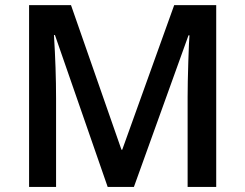

<svg xmlns="http://www.w3.org/2000/svg" viewBox="-20 -734 963 754"><path d="M402.8 0 195.8 -596.2H191.9Q200.2 -463.4 200.2 -347.2V0H94.2V-713.9H258.8L457 -146H460L664.1 -713.9H829.1V0H716.8V-353Q716.8 -406.2 719.5 -491.7Q722.2 -577.1 724.1 -595.2H720.2L505.9 0Z"/></svg>

Font: f2_46894          
Style: Regular
Weight: 600
Foundry: Ascender Corporation
Version: Version 1.10